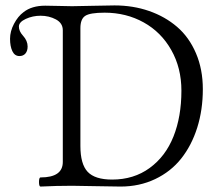

<svg xmlns="http://www.w3.org/2000/svg" viewBox="-20 -686 815 709"><path d="M129.9 2.9Q124 2.9 124 -13.9Q124 -30.8 129.9 -30.8Q211.9 -30.8 211.9 -87.9V-574.2Q211.9 -600.6 186.5 -614.3Q161.1 -627.9 129.9 -627.9Q100.6 -627.9 75.2 -616.2Q49.8 -604.5 49.8 -587.9Q49.8 -570.8 64.9 -554.2Q82 -535.6 82 -514.2Q82 -498 74 -488.5Q65.9 -479 51.8 -479Q34.2 -479 25.6 -497.1Q17.1 -515.1 17.1 -543Q17.1 -570.3 31.7 -598.1Q46.4 -626 66.9 -641.1Q97.2 -665 147 -665Q163.1 -665 195.8 -664.1Q228.5 -663.1 246.1 -663.1Q272 -663.1 324 -664.6Q376 -666 402.8 -666Q471.2 -666 530.3 -645.5Q589.4 -625 633.8 -586.9Q678.2 -548.8 703.6 -489.5Q729 -430.2 729 -356.9Q729 -280.3 708.3 -214.6Q687.5 -148.9 649.2 -100.6Q610.8 -52.2 553 -24.7Q495.1 2.9 424.8 2.9Q394.5 2.9 335.4 1.5Q276.4 0 246.1 0Q188.5 0 129.9 2.9ZM394 -22.9Q474.1 -22.9 532.7 -65.7Q591.3 -108.4 620.6 -181.9Q649.9 -255.4 649.9 -351.1Q649.9 -435.1 612.5 -501.2Q575.2 -567.4 510.5 -603.3Q445.8 -639.2 366.2 -639.2Q312.5 -639.2 294.7 -627.4Q276.9 -615.7 276.9 -582V-147Q276.9 -80.1 303.7 -51.5Q330.6 -22.9 394 -22.9Z"/></svg>

Font: Junicode SmCond Light
Style: Regular
Weight: 300
Width: 4
Designer: Peter S. Baker
Version: Version 2.206